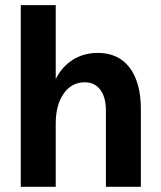

<svg xmlns="http://www.w3.org/2000/svg" viewBox="-20 -720 619 740"><path d="M388.2 -293Q388.2 -345.2 366.7 -374Q345.2 -402.8 306.2 -402.8Q255.9 -402.8 225.3 -359.1Q194.8 -315.4 194.8 -243.2V0H60.1V-700.2H194.8V-415Q218.3 -462.9 260.5 -489.5Q302.7 -516.1 356.9 -516.1Q436.5 -516.1 479.7 -459.2Q522.9 -402.3 522.9 -298.8V0H388.2Z"/></svg>

Font: Uncut Sans
Style: Bold
Weight: 700
Designer: Kasper Nordkvist
Foundry: UNCUT.wtf
Version: Version 1.304;Glyphs 3.2 (3246)